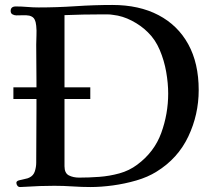

<svg xmlns="http://www.w3.org/2000/svg" viewBox="-20 -755 861 774"><path d="M658 -378Q658 -419 650 -465Q642 -511 624 -553.5Q606 -596 576 -625Q549 -652 511.5 -671.5Q474 -691 436 -695Q425 -697 413 -697Q401 -697 389 -697Q315 -697 240 -694V-403H344V-356H240V-85Q240 -57 257.5 -48Q275 -39 299 -39Q338 -39 379.5 -42Q421 -45 461 -56Q501 -67 533 -91Q602 -142 630 -219Q658 -296 658 -378ZM781 -392Q781 -293 739 -204.5Q697 -116 611 -63Q576 -41 529.5 -27.5Q483 -14 435 -7.5Q387 -1 345 -1Q309 -1 272.5 -3.5Q236 -6 199 -6Q170 -6 140.5 -5Q111 -4 82 -2Q77 -2 71.5 -1.5Q66 -1 61 -1Q54 -1 50 -6.5Q46 -12 46 -18Q46 -25 56.5 -28Q67 -31 80 -33.5Q93 -36 98 -39Q115 -47 120.5 -64.5Q126 -82 126 -99Q126 -153 126.5 -207.5Q127 -262 127 -317V-356H34V-403H127V-427Q127 -464 126.5 -501Q126 -538 126 -575Q126 -594 127 -613Q128 -632 126 -651Q125 -665 119.5 -676.5Q114 -688 98 -692Q87 -694 72.5 -693.5Q58 -693 46 -693Q38 -693 30.5 -697Q23 -701 23 -711Q23 -729 44 -729Q67 -729 90 -727Q113 -725 136 -725Q210 -725 284.5 -730Q359 -735 433 -735Q541 -735 619 -694Q697 -653 739 -576.5Q781 -500 781 -392Z"/></svg>

Font: Kaisei Decol Medium
Style: Regular
Weight: 500
Designer: Font-Kai, 金井和夫
Foundry: KAZUO KANAI
Version: Version 5.003